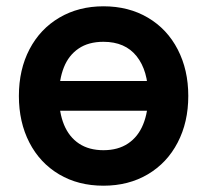

<svg xmlns="http://www.w3.org/2000/svg" viewBox="-20 -575 658 610"><path d="M97.2 -223.2V-317.7H523.2V-223.2ZM308.7 15Q228.5 15 167.6 -21.2Q106.7 -57.4 73.3 -122.2Q40 -186.9 40 -270.2Q40 -353.9 73.8 -418.6Q107.7 -483.2 168.8 -519.1Q230 -555 308.7 -555Q388.9 -555 450 -518.8Q511.2 -482.7 544.7 -417.8Q578.2 -353 578.2 -270.2Q578.2 -186.7 544.4 -122Q510.7 -57.2 449.5 -21.1Q388.3 15 308.7 15ZM308.7 -97.8Q355.2 -97.8 387.1 -119.3Q419 -140.8 434.8 -179.8Q450.7 -218.8 450.7 -270.2Q450.7 -350.2 414.2 -396.2Q377.7 -442.2 308.7 -442.2Q261.2 -442.2 229.8 -420.8Q198.2 -399.5 182.9 -360.9Q167.5 -322.2 167.5 -270.2Q167.5 -217 183.6 -178.2Q199.8 -139.5 231.2 -118.7Q262.8 -97.8 308.7 -97.8Z"/></svg>

Font: Hauora
Style: Regular
Weight: 400
Designer: Wayne Shih
Foundry: WCYS
Version: Version 1.001